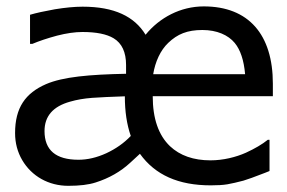

<svg xmlns="http://www.w3.org/2000/svg" viewBox="-20 -581 920 615"><path d="M654.3 -67.4C600.1 -67.4 556.6 -82.5 524.4 -112.8C487.8 -147.9 469.2 -201.2 469.2 -272.9H854V-313C854 -469.7 776.9 -560.5 632.8 -560.5C558.6 -560.5 491.2 -524.9 446.3 -469.7C410.6 -528.3 346.2 -559.6 244.6 -559.6C218.3 -559.6 188.5 -556.6 155.8 -551.3C123 -545.4 96.2 -539.6 76.2 -533.7V-440.4H83.5C105.5 -449.7 131.8 -458.5 162.6 -466.8C192.9 -474.6 220.2 -478.5 244.1 -478.5C288.6 -478.5 321.8 -471.7 343.8 -458.5C370.6 -442.4 383.8 -413.6 383.8 -373V-344.7C266.1 -342.3 182.1 -335 127.4 -311.5C61.5 -282.7 28.3 -236.3 28.3 -154.8C28.3 -122.6 36.1 -93.8 51.3 -67.9C81.5 -16.6 135.7 14.2 198.7 14.2C234.9 14.2 264.2 10.7 286.6 3.4C329.6 -10.3 366.2 -31.2 397 -59.6L428.2 -88.4C477.1 -20.5 551.3 12.7 655.3 12.7C676.3 12.7 694.3 11.7 708.5 9.3C722.7 6.8 739.7 2.9 759.8 -2.4C772 -5.9 794.9 -14.2 828.6 -27.3C834 -29.8 838.9 -31.7 843.3 -33.2V-133.3H837.9C819.8 -118.7 796.4 -105 767.6 -91.8C735.8 -77.6 694.8 -67.4 654.3 -67.4ZM470.7 -343.3C477.1 -382.8 493.7 -419.9 519 -443.8C548.3 -471.7 579.6 -484.9 628.4 -484.9C674.8 -484.9 710.9 -468.8 731.9 -443.4C750 -421.4 761.2 -388.2 765.1 -343.3ZM398.9 -145.5C377 -122.6 351.1 -104.5 320.8 -90.3C290 -76.2 260.3 -69.3 231.4 -69.3C158.7 -69.3 122.6 -100.1 122.6 -161.1C122.6 -209 149.9 -240.2 204.6 -255.4C226.1 -261.7 249.5 -265.6 275.4 -267.6C301.3 -269.5 335.9 -271 379.9 -272.5C379.9 -224.1 386.2 -182.1 398.9 -145.5Z"/></svg>

Font: SG Kara
Style: Regular
Weight: 400
Designer: Damoon Khanjanzadeh
Version: Version 1.000